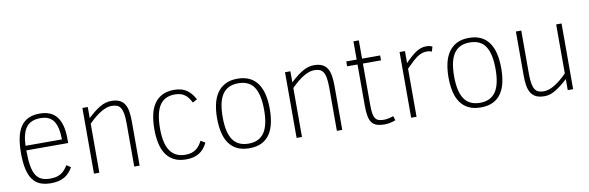

<svg xmlns="http://www.w3.org/2000/svg" viewBox="-48 -1057 4519 1474"><g transform="rotate(-10 2212.0 -320.0)"><path d="M112.8 -266.1Q112.8 -197.3 120.4 -150.1Q127.9 -103 144.8 -74.5Q161.6 -45.9 189.2 -33.4Q216.8 -21 256.8 -21Q280.3 -21 299.6 -24.9Q318.8 -28.8 335.7 -38.1Q352.5 -47.4 367.2 -62.7Q381.8 -78.1 396 -101.1L428.2 -79.1Q415 -57.1 399.7 -39.8Q384.3 -22.5 364 -10.3Q343.8 2 317.6 8.5Q291.5 15.1 256.8 15.1Q209 15.1 173.6 1Q138.2 -13.2 115 -44.9Q91.8 -76.7 80.3 -127.7Q68.8 -178.7 68.8 -252Q68.8 -320.8 79.8 -372.6Q90.8 -424.3 114.3 -458.5Q137.7 -492.7 174.3 -509.8Q210.9 -526.9 262.2 -526.9Q353 -526.9 396 -469.7Q439 -412.6 439 -300.8V-266.1ZM397 -301.8Q396 -354.5 387.2 -390.6Q378.4 -426.8 361.6 -449Q344.7 -471.2 319.8 -481.2Q294.9 -491.2 262.2 -491.2Q224.1 -491.2 196.8 -480Q169.4 -468.8 151.6 -445.6Q133.8 -422.4 124.3 -386.7Q114.7 -351.1 112.8 -301.8Z M907.2 0V-335Q907.2 -382.3 901.9 -412.4Q896.5 -442.4 885.3 -459.5Q874 -476.6 856.7 -482.7Q839.4 -488.8 815.9 -488.8Q779.3 -488.8 734.4 -462.6Q689.5 -436.5 635.3 -381.8V0H593.3V-512.2H635.3V-425.8Q661.6 -450.7 685.5 -469.5Q709.5 -488.3 731.7 -501.2Q753.9 -514.2 775.6 -520.5Q797.4 -526.9 819.8 -526.9Q859.4 -526.9 884.5 -514.6Q909.7 -502.4 924.1 -478.8Q938.5 -455.1 943.8 -420.7Q949.2 -386.2 949.2 -341.8V0Z M1477.1 -85.9Q1452.1 -34.7 1411.9 -9.8Q1371.6 15.1 1311 15.1Q1253.4 15.1 1214.6 -5.6Q1175.8 -26.4 1152.3 -62.7Q1128.9 -99.1 1118.9 -148.2Q1108.9 -197.3 1108.9 -253.9Q1108.9 -316.4 1119.9 -366.9Q1130.9 -417.5 1155 -452.9Q1179.2 -488.3 1217.8 -507.6Q1256.3 -526.9 1311 -526.9Q1367.2 -526.9 1405.3 -502.2Q1443.4 -477.5 1471.2 -424.8L1436 -405.8Q1424.8 -427.7 1412.6 -443.8Q1400.4 -460 1385.3 -470.5Q1370.1 -481 1351.6 -486.1Q1333 -491.2 1309.1 -491.2Q1229.5 -491.2 1191.2 -432.9Q1152.8 -374.5 1152.8 -251Q1152.8 -197.3 1161.6 -154.5Q1170.4 -111.8 1189.5 -82.3Q1208.5 -52.7 1238.5 -36.9Q1268.6 -21 1311 -21Q1338.9 -21 1359.4 -27.6Q1379.9 -34.2 1395.3 -45.9Q1410.6 -57.6 1421.9 -73.2Q1433.1 -88.9 1442.9 -106.9Z M2008.8 -254.9Q2008.8 -193.8 1997.8 -144.3Q1986.8 -94.7 1962.4 -59.1Q1938 -23.4 1898.9 -4.2Q1859.9 15.1 1803.7 15.1Q1748 15.1 1708.7 -4.2Q1669.4 -23.4 1644.8 -58.8Q1620.1 -94.2 1608.9 -144Q1597.7 -193.8 1597.7 -254.9Q1597.7 -313 1608.6 -362.8Q1619.6 -412.6 1644 -449Q1668.5 -485.4 1707.8 -506.1Q1747.1 -526.9 1803.7 -526.9Q1857.9 -526.9 1896.7 -508.1Q1935.5 -489.3 1960.4 -453.9Q1985.4 -418.5 1997.1 -368.2Q2008.8 -317.9 2008.8 -254.9ZM1964.8 -254.9Q1964.8 -374 1926.8 -432.6Q1888.7 -491.2 1803.7 -491.2Q1760.3 -491.2 1729.5 -475.8Q1698.7 -460.4 1679.2 -430.4Q1659.7 -400.4 1650.6 -356.4Q1641.6 -312.5 1641.6 -254.9Q1641.6 -136.7 1680.7 -78.9Q1719.7 -21 1803.7 -21Q1885.3 -21 1925 -78.1Q1964.8 -135.3 1964.8 -254.9Z M2486.8 0V-335Q2486.8 -382.3 2481.4 -412.4Q2476.1 -442.4 2464.8 -459.5Q2453.6 -476.6 2436.3 -482.7Q2418.9 -488.8 2395.5 -488.8Q2358.9 -488.8 2314 -462.6Q2269 -436.5 2214.8 -381.8V0H2172.9V-512.2H2214.8V-425.8Q2241.2 -450.7 2265.1 -469.5Q2289.1 -488.3 2311.3 -501.2Q2333.5 -514.2 2355.2 -520.5Q2377 -526.9 2399.4 -526.9Q2439 -526.9 2464.1 -514.6Q2489.3 -502.4 2503.7 -478.8Q2518.1 -455.1 2523.4 -420.7Q2528.8 -386.2 2528.8 -341.8V0Z M2942.9 -2Q2925.8 4.9 2903.6 10Q2881.3 15.1 2856.4 15.1Q2818.8 15.1 2794.7 6.3Q2770.5 -2.4 2756.6 -22.2Q2742.7 -42 2737.1 -74.5Q2731.4 -106.9 2731.4 -154.8V-474.1H2650.4V-512.2H2731.4V-654.8H2773.4V-512.2H2914.6V-474.1H2773.4V-153.8Q2773.4 -113.3 2777.3 -87.4Q2781.2 -61.5 2791 -46.9Q2800.8 -32.2 2816.9 -26.6Q2833 -21 2857.4 -21Q2866.2 -21 2876.5 -22.2Q2886.7 -23.4 2896.7 -25.6Q2906.7 -27.8 2916 -30.5Q2925.3 -33.2 2932.6 -36.1Z M3310.5 -472.2Q3300.3 -476.6 3293 -478.3Q3285.6 -480 3275.9 -480Q3255.4 -480 3238.3 -475.3Q3221.2 -470.7 3202.6 -459Q3184.1 -447.3 3161.6 -426.8Q3139.2 -406.2 3107.9 -375V0H3065.9V-512.2H3107.9V-418.9Q3134.3 -445.8 3155.8 -464.8Q3177.2 -483.9 3196.8 -496.1Q3216.3 -508.3 3235.4 -514.2Q3254.4 -520 3275.9 -520Q3288.6 -520 3299.6 -517.6Q3310.5 -515.1 3321.8 -509.8Z M3813 -254.9Q3813 -193.8 3802 -144.3Q3791 -94.7 3766.6 -59.1Q3742.2 -23.4 3703.1 -4.2Q3664.1 15.1 3607.9 15.1Q3552.2 15.1 3512.9 -4.2Q3473.6 -23.4 3449 -58.8Q3424.3 -94.2 3413.1 -144Q3401.9 -193.8 3401.9 -254.9Q3401.9 -313 3412.8 -362.8Q3423.8 -412.6 3448.2 -449Q3472.7 -485.4 3512 -506.1Q3551.3 -526.9 3607.9 -526.9Q3662.1 -526.9 3700.9 -508.1Q3739.7 -489.3 3764.6 -453.9Q3789.6 -418.5 3801.3 -368.2Q3813 -317.9 3813 -254.9ZM3769 -254.9Q3769 -374 3731 -432.6Q3692.9 -491.2 3607.9 -491.2Q3564.5 -491.2 3533.7 -475.8Q3502.9 -460.4 3483.4 -430.4Q3463.9 -400.4 3454.8 -356.4Q3445.8 -312.5 3445.8 -254.9Q3445.8 -136.7 3484.9 -78.9Q3523.9 -21 3607.9 -21Q3689.5 -21 3729.2 -78.1Q3769 -135.3 3769 -254.9Z M4286.6 0V-85.9Q4236.3 -39.6 4191.9 -12.2Q4147.5 15.1 4105 15.1Q4064.5 15.1 4038.8 2.9Q4013.2 -9.3 3998.5 -33Q3983.9 -56.6 3978.3 -91.1Q3972.7 -125.5 3972.7 -169.9V-512.2H4014.6V-176.8Q4014.6 -128.9 4020 -99.1Q4025.4 -69.3 4036.6 -52.2Q4047.9 -35.2 4065.2 -29.1Q4082.5 -22.9 4106 -22.9Q4179.7 -22.9 4286.6 -129.9V-512.2H4328.6V0Z"/></g></svg>

Font: Clear Sans Thin
Style: Regular
Weight: 250
Foundry: Intel Corporation
Version: Version 1.00